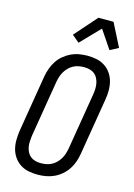

<svg xmlns="http://www.w3.org/2000/svg" viewBox="-143 -1047 786 1128"><g transform="rotate(15 250.0 -483.5)"><path d="M203 8Q174 8 147 2.5Q120 -3 97.5 -17.5Q75 -32 59.5 -54Q44 -76 37 -102.5Q30 -129 30.5 -157.5Q31 -186 35 -214L92 -559Q96 -584 105 -608.5Q114 -633 128 -655Q142 -677 163 -694.5Q184 -712 207 -723Q230 -734 255.5 -738.5Q281 -743 306 -743Q335 -743 362 -737.5Q389 -732 411.5 -717.5Q434 -703 449.5 -681Q465 -659 472 -632.5Q479 -606 479 -577.5Q479 -549 474 -521L417 -176Q413 -151 404.5 -126.5Q396 -102 381.5 -80Q367 -58 346.5 -40.5Q326 -23 302.5 -12Q279 -1 253.5 3.5Q228 8 203 8ZM204 -62Q220 -62 236.5 -65Q253 -68 268.5 -76Q284 -84 296.5 -96.5Q309 -109 318 -124Q327 -139 332 -155Q337 -171 340 -187L397 -532Q400 -549 400.5 -566.5Q401 -584 398 -600Q395 -616 387.5 -630.5Q380 -645 368 -654.5Q356 -664 339.5 -668.5Q323 -673 305 -673Q289 -673 272.5 -670Q256 -667 240.5 -659Q225 -651 212.5 -638.5Q200 -626 191 -611Q182 -596 177 -580Q172 -564 169 -548L112 -203Q110 -186 109 -168.5Q108 -151 111 -135Q114 -119 121.5 -104.5Q129 -90 141 -80.5Q153 -71 169.5 -66.5Q186 -62 204 -62ZM235 -803 191 -840 310 -975H402L473 -835L422 -808L347 -919Z"/></g></svg>

Font: Iosevka Fixed
Style: Italic
Weight: 400
Italic angle: -9°
Monospace: yes
Designer: Belleve Invis
Foundry: Belleve Invis
Version: Version 33.2.4